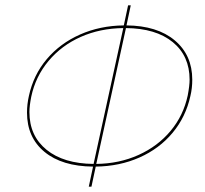

<svg xmlns="http://www.w3.org/2000/svg" viewBox="-20 -688 766 718"><path d="M699 -390Q699 -358 692 -329Q675 -251 625.5 -191.5Q576 -132 501.5 -99Q427 -66 338 -65L322 10H312L328 -65Q212 -66 146.5 -120Q81 -174 81 -267Q81 -298 88 -329Q105 -408 155 -467Q205 -526 279.5 -559Q354 -592 443 -593L459 -668H469L453 -593Q568 -592 633.5 -537Q699 -482 699 -390ZM90 -269Q90 -180 154 -128Q218 -76 330 -75L441 -583Q354 -582 282 -550Q210 -518 161.5 -460Q113 -402 97 -327Q90 -292 90 -269ZM689 -390Q689 -479 626 -530.5Q563 -582 451 -583L340 -75Q426 -76 498 -108.5Q570 -141 618 -198.5Q666 -256 682 -331Q689 -368 689 -390Z"/></svg>

Font: Ysabeau Hairline
Style: Italic
Weight: 100
Italic angle: -12°
Designer: Christian Thalmann (Catharsis Fonts)
Version: Version 0.003